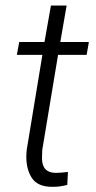

<svg xmlns="http://www.w3.org/2000/svg" viewBox="-20 -684 356 712"><path d="M168.9 -663.6 145 -528.3H51.3L42.5 -480.5H137.2L79.1 -128.4C78.1 -119.1 77.6 -109.9 77.6 -101.6C77.6 -70.3 85 -43.9 98.6 -23.4C112.8 -2.4 136.7 8.3 170.9 8.8C172.9 8.8 175.3 8.8 177.2 8.8C194.8 8.8 212.4 6.3 229.5 1.5L231.9 -46.4C212.9 -43.9 198.2 -43 188 -43C187 -43 185.5 -43 184.6 -43C151.9 -43.9 135.7 -62 135.7 -97.7L136.7 -127.9L195.3 -480.5H301.3L309.6 -528.3H203.6L227.1 -663.6Z"/></svg>

Font: Roboto Light
Style: Italic
Weight: 300
Italic angle: -12°
Designer: Google
Version: Version 2.137; 2017